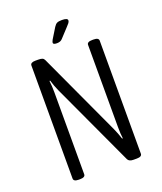

<svg xmlns="http://www.w3.org/2000/svg" viewBox="-156 -964 902 1067"><g transform="rotate(-20 295.0 -431.0)"><path d="M123 2Q93 2 93 -16V-684Q93 -702 123 -702H139Q156 -702 164 -698.5Q172 -695 176 -686L403 -195Q410 -180 416 -164Q422 -148 428 -130L432 -131Q428 -158 428 -199V-684Q428 -702 459 -702H467Q497 -702 497 -684V-16Q497 2 467 2H447Q422 2 414 -13L186 -505Q172 -536 162 -570L158 -569Q162 -537 162 -501V-16Q162 2 131 2ZM269 -752Q247 -752 247 -762Q247 -767 253 -779L291 -841Q300 -855 309.5 -859.5Q319 -864 338 -864Q372 -864 372 -850Q372 -843 366.5 -835.5Q361 -828 352 -819L302 -765Q291 -752 269 -752Z"/></g></svg>

Font: Asap Condensed Light
Style: Regular
Weight: 300
Width: 3
Designer: Pablo Cosgaya
Foundry: Omnibus-Type
Version: Version 3.001; ttfautohint (v1.8.4.7-5d5b)